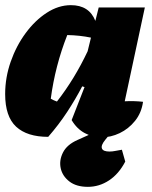

<svg xmlns="http://www.w3.org/2000/svg" viewBox="-23 -524 591 745"><path d="M164 7Q82 7 39.5 -32.5Q-3 -72 -3 -159Q-3 -223 18.5 -284.5Q40 -346 76.5 -395.5Q113 -445 158.5 -474.5Q204 -504 252 -504Q323 -504 347 -443L360 -495H539L461 -131Q497 -133 532 -129Q526 -86 501 -55Q476 -24 441.5 -7.5Q407 9 371 9Q337 9 306 -7.5Q275 -24 255 -58L305 -186L296 -189Q270 -139 237.5 -89.5Q205 -40 164 7ZM174 -141Q186 -134 198 -130Q233 -175 262.5 -223.5Q292 -272 317 -325L330 -378Q287 -387 238 -388Q191 -269 174 -141ZM318 201Q273 201 246 180Q219 159 212.5 128.5Q206 98 221.5 67.5Q237 37 278 19L387 -30H425L385 19Q368 40 372.5 52Q377 64 402 64Q413 64 425 61.5Q437 59 450 57L463 103Q438 151 400 176Q362 201 318 201Z"/></svg>

Font: Piazzolla Black
Style: Italic
Weight: 900
Italic angle: -11.3°
Designer: Juan Pablo del Peral
Foundry: Huerta Tipografica
Version: Version 1.330